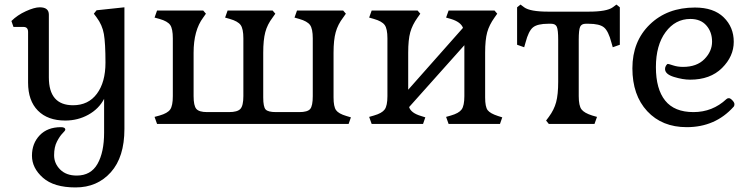

<svg xmlns="http://www.w3.org/2000/svg" viewBox="-20 -543 3282 841"><path d="M247 14Q266 14 266 25Q266 29 254 41Q242 53 229.5 77Q217 101 217 137Q217 173 243.5 199.5Q270 226 316 226Q378 226 407 175Q436 124 436 38V-110Q413 -66 367 -40.5Q321 -15 266 -15Q189 -15 146 -58.5Q103 -102 103 -181V-403Q103 -425 83 -425H39L30 -451Q56 -477 93.5 -494Q131 -511 154 -511Q194 -511 194 -479V-204Q194 -82 300 -82Q367 -82 404.5 -132.5Q442 -183 442 -268.5Q442 -354 435 -394Q428 -434 403 -467L391 -483L403 -498L525 -511V22Q525 145 465.5 211.5Q406 278 311 278Q216 278 168 235.5Q120 193 120 139Q120 85 154 49.5Q188 14 247 14Z M737 -122V-375Q737 -417 725.5 -433.5Q714 -450 679 -460L657 -466L668 -497H870L882 -483L870 -466Q828 -410 828 -312V-122Q828 -80 840 -66Q852 -52 887 -52H983Q1020 -52 1033 -66Q1046 -80 1046 -122V-375Q1046 -417 1034 -433.5Q1022 -450 987 -460L966 -466L977 -497H1174L1186 -483L1174 -466Q1151 -436 1142 -402Q1133 -368 1133 -312V-116Q1133 -75 1143.5 -63.5Q1154 -52 1189 -52H1291Q1327 -52 1338.5 -65.5Q1350 -79 1350 -122V-375Q1350 -417 1338 -433.5Q1326 -450 1291 -460L1270 -466L1281 -497H1483L1495 -483L1483 -466Q1460 -436 1450.5 -402Q1441 -368 1441 -312V-116Q1441 -76 1452 -60.5Q1463 -45 1497 -35L1517 -29L1507 0H668L657 -31L679 -37Q714 -47 725.5 -63.5Q737 -80 737 -122Z M2014 -122V-345L1772 -74Q1780 -48 1824 -35L1843 -29L1833 0H1608L1597 -31L1618 -37Q1653 -47 1665 -63.5Q1677 -80 1677 -122V-375Q1677 -417 1665 -433.5Q1653 -450 1618 -460L1597 -466L1608 -497H1809L1821 -483L1809 -466Q1786 -434 1777 -401.5Q1768 -369 1768 -312V-150L2008 -421Q1998 -447 1955 -460L1934 -466L1945 -497H2146L2158 -483L2146 -466Q2123 -434 2114 -401.5Q2105 -369 2105 -312V-116Q2105 -75 2116 -60.5Q2127 -46 2161 -35L2180 -29L2170 0H1945L1934 -31L1955 -37Q1990 -47 2002 -63.5Q2014 -80 2014 -122Z M2558 -439H2546Q2527 -439 2521 -425.5Q2515 -412 2515 -369V-122Q2515 -80 2527 -64Q2539 -48 2574 -37L2595 -31L2584 0H2384L2372 -15L2384 -31Q2407 -62 2416 -95.5Q2425 -129 2425 -185V-369Q2425 -412 2419 -425.5Q2413 -439 2394 -439H2382Q2334 -439 2314.5 -423Q2295 -407 2282 -357L2276 -336L2245 -347V-511L2260 -523L2276 -511Q2302 -492 2381 -492H2559Q2638 -492 2664 -511L2680 -523L2695 -511V-347L2664 -336L2658 -357Q2645 -407 2625.5 -423Q2606 -439 2558 -439Z M2988 14Q2880 14 2815 -56Q2750 -126 2750 -244Q2750 -362 2826.5 -436Q2903 -510 3024 -510Q3106 -510 3150 -467Q3194 -424 3194 -360Q3194 -296 3142.5 -245Q3091 -194 3003 -194Q2971 -194 2932 -206Q2893 -218 2893 -241Q2893 -249 2897.5 -256Q2902 -263 2905.5 -263Q2909 -263 2928.5 -256.5Q2948 -250 2972 -250Q3032 -250 3065.5 -284Q3099 -318 3099 -360.5Q3099 -403 3074 -431.5Q3049 -460 3004 -460Q2938 -460 2895.5 -402.5Q2853 -345 2853 -249Q2853 -153 2893.5 -102.5Q2934 -52 3017.5 -52Q3101 -52 3162 -109Q3166 -113 3172.5 -113Q3179 -113 3188 -103.5Q3197 -94 3197 -86.5Q3197 -79 3193 -75Q3113 14 2988 14Z"/></svg>

Font: Gabriela
Style: Regular
Weight: 400
Designer: Eduardo Rodriguez Tunni
Foundry: Eduardo Rodriguez Tunni
Version: Version 1.003